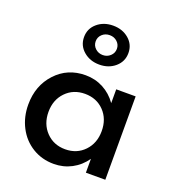

<svg xmlns="http://www.w3.org/2000/svg" viewBox="-142 -883 909 1007"><g transform="rotate(20 313.0 -379.5)"><path d="M40 -232.9Q40 -338.9 105.5 -409.4Q170.9 -480 271 -480Q324.7 -480 370.1 -456.1Q415.5 -432.1 446.3 -388.2V-465.3H554.7V0H446.3V-77.1Q415.5 -33.2 370.1 -9.3Q324.7 14.6 271 14.6Q205.1 14.6 152.1 -17.8Q99.1 -50.3 69.6 -106.9Q40 -163.6 40 -232.9ZM301.3 -78.1Q366.2 -78.1 408 -121.8Q449.7 -165.5 449.7 -232.9Q449.7 -300.8 408 -344Q366.2 -387.2 301.3 -387.2Q236.8 -387.2 194.8 -343.8Q152.8 -300.3 152.8 -232.9Q152.8 -165.5 194.8 -121.8Q236.8 -78.1 301.3 -78.1ZM229.7 -587.4Q193.8 -618.2 193.8 -665.5Q193.8 -712.9 229.7 -743.4Q265.6 -773.9 317.9 -773.9Q370.1 -773.9 405.8 -743.4Q441.4 -712.9 441.4 -665.5Q441.4 -618.2 405.8 -587.4Q370.1 -556.6 317.9 -556.6Q265.6 -556.6 229.7 -587.4ZM275.9 -704.8Q258.8 -689 258.8 -665.5Q258.8 -642.1 276.1 -626Q293.5 -609.9 317.9 -609.9Q342.3 -609.9 359.6 -626Q377 -642.1 377 -665.5Q377 -689 359.9 -704.8Q342.8 -720.7 317.9 -720.7Q293 -720.7 275.9 -704.8Z"/></g></svg>

Font: Spartan MB SemBd
Style: Regular
Weight: 600
Designer: Matt Bailey, Mirko Velimirovic
Foundry: Matt Bailey
Version: Version 1.005